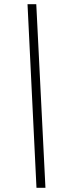

<svg xmlns="http://www.w3.org/2000/svg" viewBox="-20 -780 306 921"><path d="M155 121 112 -760H154L198 121Z"/></svg>

Font: Noto Serif Tamil SemiCondensed Light
Style: Italic
Weight: 300
Width: 4
Italic angle: -12°
Designer: Indian Type Foundry, Tom Grace, and the Monotype Design Team
Foundry: Monotype Imaging Inc.
Version: Version 2.003; ttfautohint (v1.8.4.7-5d5b)